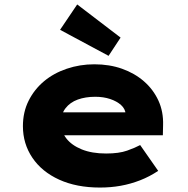

<svg xmlns="http://www.w3.org/2000/svg" viewBox="-20 -833 847 863"><path d="M429 10Q324 10 246 -25.5Q168 -61 125.5 -124Q83 -187 83 -266Q83 -329 108.5 -380Q134 -431 177.5 -467.5Q221 -504 280 -524Q339 -544 404 -544Q472 -544 528.5 -524Q585 -504 627 -467.5Q669 -431 692 -381Q715 -331 713 -270L712 -225H202L179 -328H563L545 -301V-320Q543 -344 524 -361Q505 -378 475 -388Q445 -398 408 -398Q364 -398 329.5 -385.5Q295 -373 274.5 -346.5Q254 -320 254 -281Q254 -242 278 -211Q302 -180 347.5 -161.5Q393 -143 457 -143Q515 -143 551.5 -156Q588 -169 610 -181L691 -65Q652 -39 609.5 -22.5Q567 -6 522.5 2Q478 10 429 10ZM468 -582 250 -699 327 -813 522 -664Z"/></svg>

Font: Lexend Mega ExtraBold
Style: Regular
Weight: 800
Designer: Bonnie Shaver-Troup, Thomas Jockin
Foundry: Lexend
Version: Version 1.007